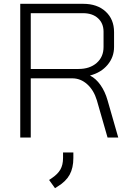

<svg xmlns="http://www.w3.org/2000/svg" viewBox="-20 -720 683 1005"><path d="M86 -700H416Q489 -700 533 -659.5Q577 -619 577 -552V-474Q577 -421 543 -380.5Q509 -340 452 -325V-324Q482 -309 506 -275Q530 -241 543 -195L599 0H543L487 -195Q471 -248 436.5 -279Q402 -310 358 -310H141V0H86ZM391 -359Q450 -359 486 -390.5Q522 -422 522 -474V-554Q522 -598 493 -624.5Q464 -651 415 -651H141V-359ZM237 222 249 214Q282 192 296 167.5Q310 143 310 107V78H364V107Q364 159 344.5 194.5Q325 230 282 256L268 265Z"/></svg>

Font: Bai Jamjuree Light
Style: Regular
Weight: 300
Designer: Katatrad Aksorn Co.,Ltd.
Foundry: Cadson Demak Co.,Ltd.
Version: Version 1.000; ttfautohint (v1.6)